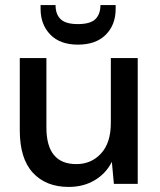

<svg xmlns="http://www.w3.org/2000/svg" viewBox="-20 -725 630 757"><path d="M523 -496V0H429L421 -87Q398 -41 353.5 -14.5Q309 12 251 12Q161 12 109.5 -44Q58 -100 58 -211V-496H163V-222Q163 -78 281 -78Q340 -78 378.5 -120Q417 -162 417 -240V-496ZM287 -549Q217 -549 178.5 -588.5Q140 -628 140 -690V-705H199Q199 -669 219 -649.5Q239 -630 287 -630Q336 -630 356 -649.5Q376 -669 376 -705H436V-690Q436 -627 397 -588Q358 -549 287 -549Z"/></svg>

Font: DeepMind Sans Medium
Style: Regular
Weight: 500
Designer: Jonny Pinhorn / Modifications: Colophon Foundry
Foundry: Colophon Foundry
Version: Version 1.002; ttfautohint (v1.8.2)